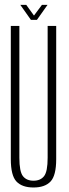

<svg xmlns="http://www.w3.org/2000/svg" viewBox="-20 -784 289 808"><path d="M121 5Q169 5 192.8 -20.2Q216.5 -45.5 216.5 -114V-675H180.5V-120Q180.5 -62 165.5 -42.8Q150.5 -23.5 121 -23.5Q91.5 -23.5 76.5 -42.8Q61.5 -62 61.5 -120V-675H25.5V-114Q25.5 -45.5 49.2 -20.2Q73 5 121 5ZM110 -700.5H135.5L180 -763.5H156.5L123 -718.5L90.5 -763.5H65.5Z"/></svg>

Font: Anybody ExtraCondensed ExtraLight
Style: Regular
Weight: 250
Width: 2
Version: Version 1.113;gftools[0.9.25]